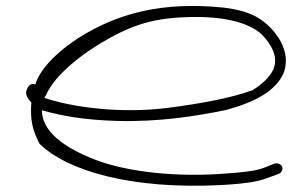

<svg xmlns="http://www.w3.org/2000/svg" viewBox="-20 -580 981 632"><path d="M69 -287C60 -270 73 -253 83 -243V-240C79 -183 88 -149 110 -107C199 -19 410 45 710 29C800 24 833 16 860 6L898 -8C903 -10 906 -14 908 -18C916 -34 898 -45 885 -42L847 -27C823 -18 781 -12 698 -7C529 3 379 -20 289 -56C195 -93 118 -145 118 -217C184 -198 261 -185 364 -182C503 -178 628 -198 724 -218C824 -245 887 -282 913 -338C936 -397 905 -452 873 -486C844 -516 808 -544 716 -555C509 -576 377 -532 279 -479C196 -434 116 -366 96 -302C81 -308 73 -296 69 -287ZM126 -258 131 -266C161 -336 257 -409 343 -456C409 -492 473 -518 581 -523C733 -531 814 -497 846 -462C869 -437 898 -396 880 -352C867 -324 839 -300 811 -283C743 -258 642 -239 533 -225C377 -205 216 -227 126 -258Z"/></svg>

Font: Stray Cat
Style: UltExt
Weight: 400
Version: Version 1.0